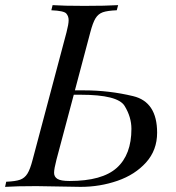

<svg xmlns="http://www.w3.org/2000/svg" viewBox="-53 -728 684 748"><path d="M217.8 -22.9Q345.2 -22.9 402.1 -74.2Q459 -125.5 459 -226.1Q459 -272 432.4 -315.4Q405.8 -358.9 261.2 -358.9H234.4L167 -106Q157.7 -70.3 157.7 -54.7Q157.7 -39.1 170.9 -31Q184.1 -22.9 217.8 -22.9ZM147 -688 151.9 -708Q192.9 -705.1 275.9 -705.1Q358.9 -705.1 407.2 -708L401.9 -688Q365.2 -686.5 347.4 -680.2Q329.6 -673.8 319.1 -656.7Q308.6 -639.6 298.8 -602.1L238.8 -376H273.9Q372.1 -376 465.6 -353.5Q559.1 -331.1 559.1 -210.9Q559.1 -143.1 516.1 -95.2Q473.1 -47.4 404.8 -23.7Q336.4 0 261.2 0L88.9 -2.9Q9.3 -2.9 -33.2 0L-28.8 -20Q7.3 -21.5 25.1 -27.8Q43 -34.2 53.7 -51.3Q64.5 -68.4 74.2 -106L206.1 -602.1Q214.4 -633.8 214.4 -649.4Q214.4 -665 205.1 -675.5Q195.8 -686 147 -688Z"/></svg>

Font: PlayfairDisplay-Italic
Style: Italic
Weight: 400
Italic angle: -14°
Designer: Claus Eggers Sørensen
Foundry: Claus Eggers Sørensen
Version: Version 1.002;PS 001.002;hotconv 1.0.70;makeotf.lib2.5.58329